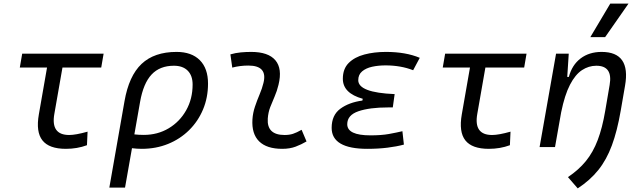

<svg xmlns="http://www.w3.org/2000/svg" viewBox="-20 -815 3556 1064"><path d="M345.2 9.8Q252 9.8 215.1 -37.1Q178.2 -84 195.3 -181.2L240.7 -440.9H89.8L103 -517.6H554.2L541 -440.9H326.2L281.2 -184.1Q260.3 -66.9 363.3 -66.9Q399.9 -66.9 465.3 -85.4L461.9 -10.3Q407.7 9.8 345.2 9.8Z M958.5 -527.3Q1041.5 -527.3 1087.2 -481.7Q1132.8 -436 1132.8 -351.6Q1132.8 -274.4 1105.2 -208.5Q1077.6 -142.6 1027.8 -93.5Q978 -44.4 911.1 -17.3Q844.2 9.8 765.6 9.8Q739.3 9.8 711.4 6.3L672.9 224.6H585.9L669.9 -253.9Q694.3 -394.5 764.6 -460.9Q835 -527.3 958.5 -527.3ZM724.6 -70.3Q748.5 -67.4 776.4 -67.4Q853.5 -67.4 914.8 -104Q976.1 -140.6 1011.7 -203.9Q1047.4 -267.1 1047.4 -346.7Q1047.4 -396 1020.3 -423.3Q993.2 -450.7 943.8 -450.7Q865.7 -450.7 820.1 -402.1Q774.4 -353.5 756.3 -250.5Z M1651.4 -95.7 1678.7 -31.2Q1649.9 -14.2 1617.9 -2.2Q1585.9 9.8 1544.4 9.8Q1458 9.8 1416 -31.7Q1374 -73.2 1378.9 -153.3Q1381.3 -189.9 1393.1 -224.6Q1404.8 -259.3 1418.7 -292Q1432.6 -324.7 1439.9 -355Q1464.4 -451.7 1356.4 -451.7Q1310.1 -451.7 1267.1 -440.4L1256.8 -513.7Q1285.6 -522 1314.5 -524.7Q1343.3 -527.3 1372.1 -527.3Q1466.8 -527.3 1506.1 -481Q1545.4 -434.6 1523.4 -345.2Q1515.1 -310.5 1502 -280.5Q1488.8 -250.5 1477.5 -221.2Q1466.3 -191.9 1463.9 -157.7Q1458 -66.9 1557.1 -66.9Q1583.5 -66.9 1603.8 -73.5Q1624 -80.1 1651.4 -95.7Z M2016.1 9.8Q1817.9 9.8 1817.9 -106.4Q1817.9 -176.8 1865.7 -212.2Q1913.6 -247.6 1988.3 -257.8L1990.2 -267.6Q1879.9 -298.3 1879.9 -378.4Q1879.9 -433.6 1912.4 -466.1Q1944.8 -498.5 1999 -512.9Q2053.2 -527.3 2118.7 -527.3Q2228.5 -527.3 2306.2 -494.6L2269.5 -425.8Q2201.2 -452.6 2116.2 -452.6Q2076.7 -452.6 2042.2 -445.1Q2007.8 -437.5 1986.6 -419.4Q1965.3 -401.4 1965.3 -370.6Q1965.3 -301.8 2167 -293.5L2156.7 -219.7H2130.9Q2028.3 -219.7 1966.3 -198.5Q1904.3 -177.2 1904.3 -126.5Q1904.3 -64.9 2033.2 -64.9Q2093.8 -64.9 2135.5 -72.5Q2177.2 -80.1 2210 -87.9L2218.3 -13.7Q2178.2 -2.9 2127.2 3.4Q2076.2 9.8 2016.1 9.8Z M2689 9.8Q2595.7 9.8 2558.8 -37.1Q2522 -84 2539.1 -181.2L2584.5 -440.9H2433.6L2446.8 -517.6H2897.9L2884.8 -440.9H2669.9L2625 -184.1Q2604 -66.9 2707 -66.9Q2743.7 -66.9 2809.1 -85.4L2805.7 -10.3Q2751.5 9.8 2689 9.8Z M2970.2 0 3061.5 -517.6H3131.8L3123.5 -388.7H3132.3Q3149.9 -455.1 3197.5 -491.2Q3245.1 -527.3 3314 -527.3Q3476.6 -527.3 3443.8 -340.3L3419.9 -202.1Q3400.4 -88.9 3370.8 -9.3Q3341.3 70.3 3295.7 127.2Q3250 184.1 3181.6 229L3127.4 166.5Q3187 126.5 3226.8 77.6Q3266.6 28.8 3292.2 -38.6Q3317.9 -106 3334 -201.2L3358.4 -344.2Q3377 -450.7 3284.7 -450.7Q3242.2 -450.7 3205.1 -426.3Q3168 -401.9 3138.7 -345.5Q3109.4 -289.1 3089.8 -192.9L3055.7 0ZM3251.5 -609.4 3361.8 -794.9H3462.9L3333.5 -609.4Z"/></svg>

Font: Cascadia Code NF SemiLight
Style: Italic
Weight: 350
Italic angle: -10°
Monospace: yes
Designer: Aaron Bell
Foundry: Saja Typeworks
Version: Version 2404.023; ttfautohint (v1.8.4)